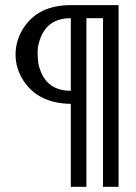

<svg xmlns="http://www.w3.org/2000/svg" viewBox="-20 -720 526 740"><path d="M377 -649.9H313V0H252.9V-319.8Q127.9 -321.3 70.3 -409.2Q40 -456.1 40 -509.8Q40 -564 69.8 -610.8Q126.5 -700.2 252.9 -700.2H437V0H377ZM252.9 -370.1V-649.9Q168.9 -649.9 138.7 -580.1Q125 -547.4 125 -520.8Q125 -494.1 127.4 -478Q129.9 -461.9 138.2 -441.7Q146.5 -421.4 160.2 -406.2Q192.4 -370.1 252.9 -370.1Z"/></svg>

Font: Pfennig
Style: Medium
Weight: 500
Version: Version 20120410 ; ttfautohint (v0.8)